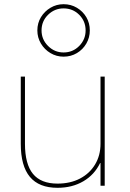

<svg xmlns="http://www.w3.org/2000/svg" viewBox="-20 -885 618 915"><path d="M254 10Q166 10 122.5 -42Q79 -94 79 -200V-520H99V-200Q99 -103 137 -56.5Q175 -10 254 -10Q315 -10 361 -34Q407 -58 433 -101Q459 -144 459 -200V-520H479V0H459V-108H457Q430 -52 377 -21Q324 10 254 10ZM283 -615Q249 -615 220.5 -632Q192 -649 175 -677.5Q158 -706 158 -740Q158 -775 175 -803Q192 -831 220.5 -848Q249 -865 283 -865Q318 -865 346.5 -848Q375 -831 391.5 -803Q408 -775 408 -740Q408 -706 391.5 -677.5Q375 -649 346.5 -632Q318 -615 283 -615ZM283 -635Q327 -635 357.5 -666Q388 -697 388 -740Q388 -784 357.5 -814.5Q327 -845 283 -845Q240 -845 209 -814.5Q178 -784 178 -740Q178 -697 209 -666Q240 -635 283 -635Z"/></svg>

Font: M PLUS 1 Thin
Style: Regular
Weight: 100
Designer: Coji Morishita
Foundry: UNDERFOREST DESIGN
Version: Version 1.001